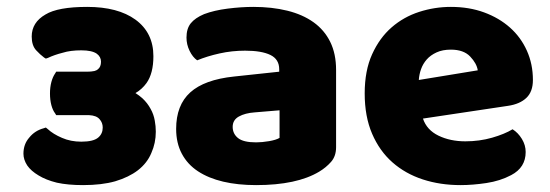

<svg xmlns="http://www.w3.org/2000/svg" viewBox="-20 -521 1596 557"><path d="M417 -205Q426 -189 429 -171Q432 -155 432 -139Q432 -106 419 -77Q407 -48 380 -27Q354 -7 314 5Q275 16 221 16Q177 16 145 9Q113 1 92 -12Q70 -25 59 -41Q48 -58 48 -75Q48 -103 65 -122Q81 -142 107 -149L113 -151L118 -147Q134 -132 160 -121Q185 -110 216 -110Q251 -110 265 -122Q278 -133 278 -151Q278 -165 269 -175Q260 -186 238 -187H143L140 -192Q133 -201 129 -216Q125 -231 125 -250Q125 -268 129 -283Q133 -298 140 -308L143 -313H232Q245 -313 254 -315Q261 -317 264 -320Q273 -327 273 -342Q273 -356 261 -365Q247 -375 216 -375Q184 -375 162 -368Q138 -362 119 -353L113 -351L108 -354Q96 -363 85 -375Q72 -389 72 -415Q72 -456 112 -479Q148 -501 233 -501Q322 -501 373 -464Q425 -426 425 -358Q425 -308 405 -280Q392 -262 373 -251Q384 -244 393 -236Q408 -222 417 -205Z M723 -108Q740 -108 760.5 -111.5Q781 -115 791 -121V-201L719 -195Q691 -193 673 -183Q655 -173 655 -153Q655 -133 670.5 -120.5Q686 -108 723 -108ZM715 -501Q769 -501 813.5 -490Q858 -479 889.5 -456.5Q921 -434 938 -399.5Q955 -365 955 -318V-94Q955 -68 940.5 -51.5Q926 -35 906 -23Q841 16 723 16Q670 16 627.5 6Q585 -4 554.5 -24Q524 -44 507.5 -75Q491 -106 491 -147Q491 -216 532 -253Q573 -290 659 -299L790 -313V-320Q790 -349 764.5 -361.5Q739 -374 691 -374Q653 -374 617 -366Q581 -358 552 -346Q539 -355 530 -373.5Q521 -392 521 -412Q521 -438 533.5 -453.5Q546 -469 572 -480Q601 -491 640.5 -496Q680 -501 715 -501Z M1316 16Q1257 16 1206.5 -0.5Q1156 -17 1118.5 -50Q1081 -83 1059.5 -133Q1038 -183 1038 -250Q1038 -316 1059.5 -363.5Q1081 -411 1116 -441.5Q1151 -472 1196 -486.5Q1241 -501 1288 -501Q1341 -501 1384.5 -485Q1428 -469 1459.5 -441Q1491 -413 1508.5 -374Q1526 -335 1526 -289Q1526 -255 1507 -237Q1488 -219 1454 -214L1207 -177Q1218 -144 1252 -127.5Q1286 -111 1330 -111Q1371 -111 1407.5 -121.5Q1444 -132 1467 -146Q1483 -136 1494 -118Q1505 -100 1505 -80Q1505 -35 1463 -13Q1431 4 1391 10Q1351 16 1316 16ZM1288 -377Q1264 -377 1246.5 -369Q1229 -361 1218 -348.5Q1207 -336 1201.5 -320.5Q1196 -305 1195 -289L1366 -317Q1363 -337 1344 -357Q1325 -377 1288 -377Z"/></svg>

Font: Baloo Cyrillic
Style: Regular
Weight: 400
Designer: Ek Type, Denis Ignatov
Foundry: Ek Type
Version: Version 1.50 July 26, 2019